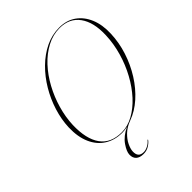

<svg xmlns="http://www.w3.org/2000/svg" viewBox="-251 -840 1161 1161"><g transform="rotate(-45 330.0 -259.0)"><path d="M465.5 -710Q527.5 -710 572 -678.8Q616.5 -647.5 639.8 -592Q663 -536.5 660 -463Q657.5 -389.5 634.2 -317.5Q611 -245.5 571.5 -183Q532 -120.5 480.8 -75Q429.5 -29.5 371.5 -8.5Q331 6 304.2 31.8Q277.5 57.5 264.2 85.2Q251 113 250 134Q247.5 184.5 294.5 184.5Q312.5 184.5 331 174.5Q349.5 164.5 360.5 150.5Q363.5 147.5 365.5 148Q367 148.5 364 152.5Q354 166.5 333.2 179.2Q312.5 192 286 192Q254 192 237.5 176.8Q221 161.5 222 134Q222.5 108.5 249.2 69.5Q276 30.5 330.5 4.5Q316 7.5 305 8.8Q294 10 285 10Q221.5 10 174 -20Q126.5 -50 101.5 -106.5Q76.5 -163 79 -242Q81.5 -307 102.2 -373.8Q123 -440.5 158.8 -500.8Q194.5 -561 242.5 -608.2Q290.5 -655.5 347 -682.8Q403.5 -710 465.5 -710ZM107 -235Q103.5 -118 147.8 -56Q192 6 285.5 6Q336 6 385.2 -21Q434.5 -48 478 -95.5Q521.5 -143 555.2 -204.8Q589 -266.5 609.2 -336.8Q629.5 -407 632 -478.5Q636 -585.5 592.2 -645.8Q548.5 -706 465 -706Q407.5 -706 355 -678.2Q302.5 -650.5 258.2 -603Q214 -555.5 181 -494.8Q148 -434 128.8 -367.2Q109.5 -300.5 107 -235Z"/></g></svg>

Font: Fraunces 144pt Thin
Style: Italic
Weight: 100
Italic angle: -16°
Version: Version 1.000;[b76b70a41]